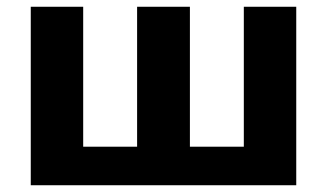

<svg xmlns="http://www.w3.org/2000/svg" viewBox="-20 -548 969 568"><path d="M226.1 -528H71V0H856.4V-528H701.3V-114H541.8V-528H385.6V-114H226.1Z"/></svg>

Font: Asimov
Style: Wid
Weight: 500
Designer: Google
Version: Version 2.000980; 2014